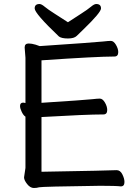

<svg xmlns="http://www.w3.org/2000/svg" viewBox="-20 -922 678 958"><path d="M149 16Q131 16 115.5 -3.5Q100 -23 100 -37L107 -84V-340Q97 -346 88.5 -363.5Q80 -381 80 -393Q80 -410 96 -410L107 -408V-634L103 -685Q103 -705 123 -705Q138 -705 158 -699L178 -692Q460 -711 495 -715Q521 -718 533 -718Q547 -718 558.5 -698.5Q570 -679 570 -662Q570 -640 551 -640Q463 -640 187 -621V-409Q404 -423 440 -427Q466 -430 478 -430Q492 -430 503.5 -410.5Q515 -391 515 -373Q515 -351 496 -351Q411 -351 187 -338V-65Q530 -71 562 -73Q580 -73 590.5 -52Q601 -31 601 -14Q601 8 583 8Q559 5 480 5Q186 9 175 12.5Q164 16 149 16ZM319 -730Q287 -730 274 -740Q153 -855 153 -880Q153 -902 177 -902Q187 -902 203 -888.5Q219 -875 253 -853.5Q287 -832 319 -811Q351 -832 384.5 -853.5Q418 -875 434 -888.5Q450 -902 460 -902Q484 -902 484 -880Q484 -860 396 -775Q376 -756 363 -743Q350 -730 319 -730Z"/></svg>

Font: LXGW WenKai Medium
Style: Regular
Weight: 500
Designer: LXGW / Fontworks Inc.
Foundry: LXGW / Fontworks Inc.
Version: Version 1.501; October 10, 2024